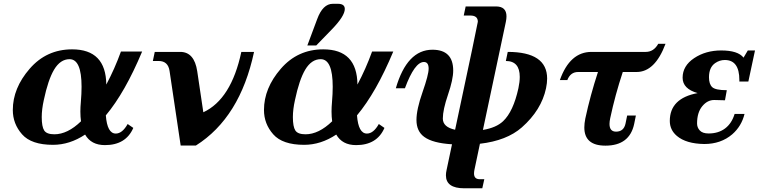

<svg xmlns="http://www.w3.org/2000/svg" viewBox="-20 -767 4102 1031"><path d="M543.5 12.2Q469.2 12.2 437 -44.4Q354 10.7 264.6 10.7Q148.4 10.7 98.6 -45.7Q48.8 -102.1 48.8 -176.3Q48.8 -293.5 139.2 -397.7Q229.5 -502 367.2 -502Q548.8 -502 550.8 -313Q595.7 -397 629.4 -490.2H743.2Q651.4 -270.5 548.3 -147.5Q555.7 -49.8 601.6 -49.8Q636.7 -49.8 665.5 -101.1L695.8 -80.1Q655.8 12.2 543.5 12.2ZM272 -45.9Q342.8 -45.9 415 -115.7Q411.6 -139.6 411.6 -168Q411.6 -191.9 414.1 -218.8Q418 -264.6 418 -301.3Q418 -449.2 353.5 -449.2Q304.2 -449.2 270.5 -393.1Q238.3 -338.9 215.3 -230Q204.1 -179.7 204.1 -138.2Q204.1 -86.9 217.3 -66.4Q230.5 -45.9 272 -45.9Z M1031.7 14.6H950.2L890.6 -385.3Q882.8 -439.5 832 -439.5H800.8L811 -488.3H947.8Q1023.4 -488.3 1039.1 -384.3L1071.8 -164.1Q1221.7 -233.9 1275.9 -488.3H1344.2Q1269 -135.3 1031.7 14.6Z M1892.1 12.2Q1817.9 12.2 1785.6 -44.4Q1702.6 10.7 1613.3 10.7Q1497.1 10.7 1447.3 -45.7Q1397.5 -102.1 1397.5 -176.3Q1397.5 -293.5 1487.8 -397.7Q1578.1 -502 1715.8 -502Q1897.5 -502 1899.4 -313Q1944.3 -397 1978 -490.2H2091.8Q2000 -270.5 1897 -147.5Q1904.3 -49.8 1950.2 -49.8Q1985.4 -49.8 2014.2 -101.1L2044.4 -80.1Q2004.4 12.2 1892.1 12.2ZM1620.6 -45.9Q1691.4 -45.9 1763.7 -115.7Q1760.3 -139.6 1760.3 -168Q1760.3 -191.9 1762.7 -218.8Q1766.6 -264.6 1766.6 -301.3Q1766.6 -449.2 1702.1 -449.2Q1652.8 -449.2 1619.1 -393.1Q1586.9 -338.9 1564 -230Q1552.7 -179.7 1552.7 -138.2Q1552.7 -86.9 1565.9 -66.4Q1579.1 -45.9 1620.6 -45.9ZM1678.2 -522.9H1630.4L1683.1 -664.1Q1713.4 -746.6 1767.1 -746.6H1794.4Q1831.5 -746.6 1831.5 -718.8Q1831.5 -680.7 1760.7 -607.9Z M2357.9 -130.4Q2357.9 -84.5 2423.8 -70.3Q2545.9 -643.1 2545.9 -650.4Q2545.9 -683.6 2505.4 -683.6H2470.2L2480.5 -732.4H2643.6Q2699.7 -732.4 2699.7 -679.2Q2699.7 -666 2696.3 -649.4L2573.2 -69.3Q2644.5 -81.1 2681.6 -116.2Q2736.3 -168 2763.7 -293Q2771 -327.6 2771 -354Q2771 -439.5 2696.3 -439.5L2706.5 -488.3Q2918 -488.3 2918 -345.2Q2918 -321.3 2912.1 -293Q2887.2 -175.8 2782.2 -83Q2701.2 -11.7 2557.1 4.9L2527.3 146.5Q2525.4 156.7 2525.4 164.6Q2525.4 195.3 2556.2 195.3H2580.6L2569.8 244.1H2473.1Q2374.5 244.1 2374.5 174.3Q2374.5 161.6 2377.9 146.5L2407.2 7.8Q2303.7 1.5 2258.3 -31.7Q2216.3 -62 2216.3 -123Q2216.3 -179.2 2249 -272.5Q2281.7 -365.7 2281.7 -398.4Q2281.7 -434.1 2256.3 -434.1Q2206.5 -434.1 2154.3 -293H2105.5Q2165.5 -500 2302.2 -500Q2413.6 -500 2413.6 -388.2Q2413.6 -340.3 2385.7 -258.8Q2357.9 -177.2 2357.9 -130.4Z M3231 15.1Q3117.7 15.1 3117.7 -82.5Q3117.7 -104 3123 -130.4Q3149.9 -255.4 3190.9 -380.4H3084.5Q3043 -380.4 3026.4 -336.9H2986.3Q3040 -488.3 3156.2 -488.3H3447.8Q3490.2 -488.3 3514.6 -531.7H3553.7Q3497.1 -380.4 3398.4 -380.4H3324.2Q3283.2 -256.8 3256.8 -132.8Q3252.9 -114.7 3252.9 -101.6Q3252.9 -60.1 3288.1 -60.1Q3329.6 -60.1 3338.9 -103.5L3347.7 -146.5H3394.5L3385.3 -101.1Q3360.4 15.1 3231 15.1Z M3761.7 6.3Q3664.1 4.9 3614.7 -37.1Q3576.7 -69.3 3576.7 -117.7Q3576.7 -239.3 3726.1 -267.1Q3645.5 -290 3645.5 -349.6Q3645.5 -413.6 3707.5 -454.8Q3769.5 -496.1 3852.5 -496.1Q3942.4 -496.1 3972.7 -457.5L3995.6 -496.1H4034.2L3998.5 -329.1H3950.2V-337.4Q3950.2 -444.8 3872.1 -444.8Q3844.2 -444.8 3820.3 -428.2Q3787.1 -405.3 3787.1 -352.1Q3787.1 -315.4 3804.4 -299.1Q3821.8 -282.7 3882.8 -282.7L3873 -228.5Q3838.9 -230 3814.9 -230Q3778.3 -230 3750.7 -196.3Q3723.1 -162.6 3723.1 -104Q3723.1 -82.5 3737.3 -66.9Q3752 -50.3 3785.2 -50.3Q3837.4 -50.3 3873.3 -77.1Q3909.2 -104 3924.8 -155.3H3978Q3961.9 -89.4 3912.1 -45.9Q3851.1 6.3 3761.7 6.3Z"/></svg>

Font: Munson
Style: Bold Italic
Weight: 700
Italic angle: -12°
Designer: Paul James MIller
Foundry: High-Logic / Made with FontCreator
Version: Version 2.10;May 5, 2019;FontCreator 11.5.0.2430 64-bit